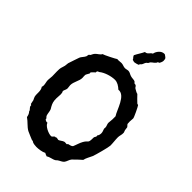

<svg xmlns="http://www.w3.org/2000/svg" viewBox="-289 -1085 1246 1246"><g transform="rotate(45 333.5 -462.5)"><path d="M630 -420C630 -426 625 -433 624 -439C622 -447 623 -455 621 -462C618 -468 607 -476 607 -480C607 -488 606 -494 606 -501C606 -511 608 -520 608 -530C608 -539 576 -605 569 -614L559 -617C544 -632 528 -646 514 -662C508 -662 503 -666 498 -668C465 -684 480 -685 466 -694C462 -697 457 -695 453 -697C449 -700 447 -705 443 -707C435 -711 415 -710 404 -714C392 -717 381 -727 368 -727C358 -727 349 -723 339 -723C326 -723 314 -731 300 -731C291 -731 282 -729 272 -729C269 -729 266 -729 263 -730C258 -725 179 -685 172 -685C166 -671 147 -663 137 -652C129 -644 126 -636 121 -626C118 -622 113 -621 111 -617C109 -612 110 -606 108 -601C102 -587 85 -572 82 -562C74 -536 63 -510 56 -485C54 -476 55 -467 53 -459C45 -427 42 -435 42 -396C42 -381 43 -367 43 -352C43 -340 40 -328 40 -315C40 -300 46 -286 46 -271C46 -266 45 -261 43 -256C60 -233 50 -203 56 -178C58 -170 63 -163 66 -156C69 -146 69 -136 72 -127L79 -123V-121C79 -102 96 -101 98 -85C108 -75 112 -62 114 -49C140 -32 158 -6 185 9C205 19 226 26 246 35C248 29 254 37 256 38C265 43 284 45 294 45C314 45 345 41 363 31C369 36 378 38 385 41C403 28 425 29 443 18C447 16 449 11 453 9C465 0 482 -4 492 -17C501 -29 504 -48 514 -59C531 -77 550 -94 569 -111C573 -132 586 -151 595 -172C602 -189 628 -286 628 -301C628 -325 624 -350 624 -374C624 -389 631 -403 630 -418ZM530 -317C530 -306 528 -295 521 -288C526 -274 514 -271 514 -260C514 -204 506 -228 485 -191C474 -172 468 -147 459 -127C451 -118 437 -117 427 -114L421 -107H417C411 -107 404 -109 398 -107C386 -104 371 -88 361 -88C356 -88 352 -91 346 -91C344 -91 342 -90 340 -88C323 -90 325 -72 311 -72C288 -72 241 -93 234 -117C222 -115 220 -120 211 -123C213 -134 201 -137 198 -146C193 -160 193 -177 188 -191C186 -197 182 -202 179 -207C167 -229 163 -242 163 -269C163 -282 165 -294 165 -307C165 -316 164 -325 159 -333C161 -345 169 -355 169 -367C169 -376 166 -385 166 -394C166 -426 189 -454 189 -483C189 -492 187 -501 188 -510C190 -518 202 -535 202 -538C202 -541 200 -543 201 -546C202 -548 222 -568 224 -568C226 -572 224 -578 227 -581C230 -585 236 -585 240 -588C265 -609 313 -624 347 -624C370 -624 391 -610 408 -594C468 -602 493 -494 517 -459V-431C517 -419 514 -408 514 -396C514 -384 522 -374 522 -362C522 -358 522 -355 521 -352C523 -340 530 -330 530 -317ZM483 -933C483 -958 476 -957 460 -969C458 -970 456 -970 453 -970C427 -970 405 -942 401 -918C383 -911 381 -889 357 -889C347 -867 332 -847 321 -824C321 -817 326 -815 329 -809C335 -807 333 -796 342 -796C347 -794 352 -793 356 -793C361 -793 382 -799 386 -801C389 -804 388 -808 391 -811L396 -815C404 -823 405 -836 412 -845C414 -848 419 -850 422 -853C425 -857 426 -862 429 -866C440 -878 459 -885 463 -902C465 -904 468 -903 471 -904C476 -908 483 -926 483 -933Z"/></g></svg>

Font: Margarine
Style: Regular
Weight: 400
Designer: Astigmatic (AOETI)
Foundry: Astigmatic (AOETI)
Version: Version 1.000